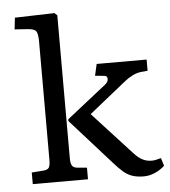

<svg xmlns="http://www.w3.org/2000/svg" viewBox="-54 -815 771 873"><g transform="rotate(-5 331.5 -378.5)"><path d="M568 9Q537 9 515 1.5Q493 -6 474 -22.5Q455 -39 432 -65L247 -272L248 -280L428 -422Q442 -433 442 -447Q442 -461 428 -462L386 -466L398 -519H626V-468L595 -465Q576 -463 555.5 -452.5Q535 -442 518 -428L351 -294L529 -100Q548 -79 567 -69Q586 -59 610 -59Q619 -59 628 -61Q637 -63 652 -67L663 -31Q642 -12 617 -1.5Q592 9 568 9ZM61 0V-53L116 -57Q135 -59 140.5 -69Q146 -79 146 -104V-644Q146 -678 138 -690Q130 -702 99 -704L40 -708L46 -761L227 -766L239 -755V-103Q239 -80 245 -69.5Q251 -59 268 -57L313 -53V0Z"/></g></svg>

Font: Literata Variable Black
Style: Regular
Weight: 900
Designer: Latin by Veronika Burian and Jose Scaglione. Greek by Irene Vlachou. Cyrillic by Vera Evstafieva.
Foundry: TypeTogether
Version: Version 3.021